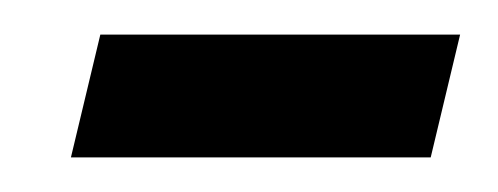

<svg xmlns="http://www.w3.org/2000/svg" viewBox="-20 -328 288 111"><path d="M21 -237H229L246 -308H38Z"/></svg>

Font: Noto Serif ExtraCondensed
Style: Italic
Weight: 400
Width: 2
Italic angle: -12°
Designer: Monotype Design Team
Foundry: Monotype Imaging Inc.
Version: Version 2.014